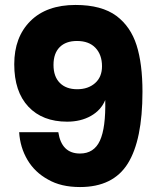

<svg xmlns="http://www.w3.org/2000/svg" viewBox="-20 -756 641 783"><path d="M306.2 6.8Q228.5 6.8 175.8 -23.9Q122.1 -53.2 92 -104Q62 -154.8 58.1 -216.8H217.8Q231 -129.9 306.2 -129.9Q363.3 -129.9 387.5 -182.4Q411.6 -234.9 409.2 -348.1Q392.1 -306.6 350.6 -283.2Q309.1 -259.8 253.9 -259.8Q153.3 -259.8 95.7 -321Q38.1 -382.3 38.1 -494.1Q38.1 -604.5 104 -670.2Q169.9 -735.8 288.1 -735.8Q394.5 -735.8 455.1 -690.9Q512.7 -647.5 536.9 -571.8Q561 -496.1 561 -381.8Q561 -185.1 501.2 -89.1Q441.4 6.8 306.2 6.8ZM294.9 -392.1Q339.4 -392.1 367.7 -417Q396 -441.9 396 -485.8Q396 -532.7 369.4 -560.8Q342.8 -588.9 293.9 -588.9Q248.5 -588.9 223.4 -563.7Q198.2 -538.6 198.2 -491.2Q198.2 -443.8 223.9 -418Q249.5 -392.1 294.9 -392.1Z"/></svg>

Font: Biathlonist
Style: Bold
Weight: 700
Designer: Go4gold
Foundry: Go4gold
Version: Version 3.010;FEAKit 1.0